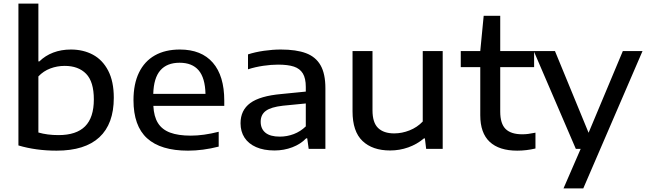

<svg xmlns="http://www.w3.org/2000/svg" viewBox="-20 -828 3603 1068"><path d="M82.5 -19V-808H193.5V-486.5H199Q231.5 -518.5 276 -535.5Q320.5 -552.5 374.5 -552.5Q443 -552.5 496.8 -523.8Q550.5 -495 581.8 -435Q613 -375 613 -284Q613 -139 532.8 -64.5Q452.5 10 295 10Q179.5 10 82.5 -19ZM502 -275Q502 -373.5 459 -417.5Q416 -461.5 340 -461.5Q298 -461.5 260 -447.2Q222 -433 193.5 -403V-91Q243 -76.5 305.5 -76.5Q404.5 -76.5 453.2 -125.2Q502 -174 502 -275Z M1227.5 -239H833Q836 -180 858.5 -143.8Q881 -107.5 926 -90.5Q971 -73.5 1041.5 -73.5Q1111.5 -73.5 1196.5 -95V-12.5Q1108 10 1026 10Q874 10 798.2 -58.8Q722.5 -127.5 722.5 -271Q722.5 -361 753 -424Q783.5 -487 841.2 -519.8Q899 -552.5 980.5 -552.5Q1100.5 -552.5 1164 -479.2Q1227.5 -406 1227.5 -268ZM832.5 -306H1123Q1121 -394.5 1085 -436.8Q1049 -479 979 -479Q909 -479 872 -436.8Q835 -394.5 832.5 -306Z M1790 -337V0H1697L1689 -58.5H1683Q1652.5 -26.5 1606 -8.8Q1559.5 9 1507 9Q1447 9 1404.5 -9.8Q1362 -28.5 1340 -62.5Q1318 -96.5 1318 -142.5Q1318 -215 1372.2 -254.8Q1426.5 -294.5 1545 -305L1681 -318.5V-344.5Q1681 -392.5 1664.5 -419.5Q1648 -446.5 1614.8 -457.5Q1581.5 -468.5 1526.5 -468.5Q1488.5 -468.5 1444.2 -462Q1400 -455.5 1359.5 -442.5V-525.5Q1399.5 -538.5 1448.2 -545.5Q1497 -552.5 1542 -552.5Q1628 -552.5 1682 -532.2Q1736 -512 1763 -465Q1790 -418 1790 -337ZM1681 -125V-252.5L1553.5 -240Q1487 -232.5 1458.5 -211.2Q1430 -190 1430 -151Q1430 -111.5 1456.5 -89.8Q1483 -68 1536.5 -68Q1576.5 -68 1614 -82.2Q1651.5 -96.5 1681 -125Z M1941 -208.5V-544H2052V-214.5Q2052 -146 2083.2 -116Q2114.5 -86 2172.5 -86Q2216 -86 2258.2 -102.8Q2300.5 -119.5 2331.5 -152V-544H2442.5V0H2350.5L2343.5 -58H2338Q2299.5 -25.5 2251 -8.2Q2202.5 9 2150 9Q2052 9 1996.5 -43.8Q1941 -96.5 1941 -208.5Z M2958.5 -90V-2Q2907.5 10 2857 10Q2756.5 10 2704 -39Q2651.5 -88 2651.5 -187V-454.5H2543V-544H2651.5L2670.5 -740H2762.5V-544H2951V-454.5H2762.5V-207.5Q2762.5 -140 2792.5 -110.5Q2822.5 -81 2885 -81Q2901 -81 2917.5 -83Q2934 -85 2958.5 -90Z M3444.5 -544H3554L3224.5 220H3114.5L3210 0H3183L2949 -544H3067L3254 -89.5Z"/></svg>

Font: Encode Sans Expanded Medium
Style: Regular
Weight: 500
Width: 7
Designer: Multiple Designers
Foundry: Impallari Type
Version: Version 2.000